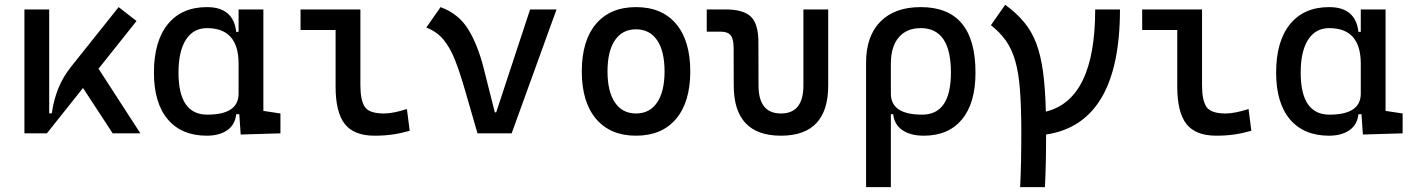

<svg xmlns="http://www.w3.org/2000/svg" viewBox="-20 -557 5899 802"><path d="M82 0V-517.6H185.5V-83.5H196.3Q203.6 -137.2 222.9 -186Q242.2 -234.9 277.3 -278.8L475.6 -527.3L550.3 -469.2L391.6 -270L566.4 0H450.7L326.7 -189.5L175.8 0Z M843.8 9.8Q738.8 9.8 680.9 -58.3Q623 -126.5 623 -253.9Q623 -384.3 680.9 -455.8Q738.8 -527.3 844.7 -527.3Q955.1 -527.3 966.8 -423.8H976.6V-517.6H1080.1V-93.8L1151.4 -83V0L985.4 4.9L979.5 -80.1H966.8Q961.9 -35.6 929 -12.9Q896 9.8 843.8 9.8ZM725.6 -253.9Q725.6 -78.1 845.7 -78.1Q976.6 -78.1 976.6 -166V-291Q976.6 -439.5 844.7 -439.5Q787.6 -439.5 756.6 -391.1Q725.6 -342.8 725.6 -253.9Z M1544.9 9.8Q1458.5 9.8 1420.2 -39.1Q1381.8 -87.9 1381.8 -195.3V-431.6H1235.4V-517.6H1485.4V-200.2Q1485.4 -138.7 1503.7 -110.8Q1522 -83 1584 -83Q1622.1 -83 1679.7 -101.6L1691.4 -10.7Q1653.8 0 1619.1 4.9Q1584.5 9.8 1544.9 9.8Z M1974.6 0 1919.4 -190.4Q1900.4 -255.9 1880.6 -306.4Q1860.8 -356.9 1832.8 -391.1Q1804.7 -425.3 1760.7 -441.9L1820.3 -527.3Q1895.5 -499.5 1935.3 -435.3Q1975.1 -371.1 2000 -273.4L2046.9 -87.9H2052.7L2194.3 -517.6H2304.7L2117.2 0Z M2636.7 9.8Q2529.3 9.8 2469.7 -60.5Q2410.2 -130.9 2410.2 -258.8Q2410.2 -387.2 2469.7 -457.3Q2529.3 -527.3 2636.7 -527.3Q2744.6 -527.3 2804 -457.3Q2863.3 -387.2 2863.3 -258.8Q2863.3 -130.9 2804 -60.5Q2744.6 9.8 2636.7 9.8ZM2636.7 -83Q2693.8 -83 2724.9 -128.9Q2755.9 -174.8 2755.9 -258.8Q2755.9 -343.3 2724.9 -388.9Q2693.8 -434.6 2636.7 -434.6Q2579.6 -434.6 2548.6 -388.9Q2517.6 -343.3 2517.6 -258.8Q2517.6 -174.8 2548.6 -128.9Q2579.6 -83 2636.7 -83Z M3242.2 9.8Q3044.9 9.8 3044.9 -200.2L3044.4 -356.4Q3044.4 -394 3032.2 -409.4Q3020 -424.8 2989.7 -424.8H2932.1V-517.6H3009.3Q3085.9 -517.6 3116.9 -487.1Q3147.9 -456.5 3147.9 -380.9L3148.4 -200.2Q3148.4 -83 3242.2 -83Q3335.9 -83 3335.9 -200.2V-517.6H3439.5V-200.2Q3439.5 9.8 3242.2 9.8Z M3597.7 224.6V-295.4Q3597.7 -406.2 3657.5 -466.8Q3717.3 -527.3 3826.2 -527.3Q4054.7 -527.3 4054.7 -253.9Q4054.7 -126.5 3998.3 -58.3Q3941.9 9.8 3838.9 9.8Q3784.2 9.8 3750 -12.9Q3715.8 -35.6 3710.9 -80.1H3701.2V224.6ZM3826.2 -439.5Q3766.6 -439.5 3733.9 -400.6Q3701.2 -361.8 3701.2 -291V-166Q3701.2 -78.1 3832 -78.1Q3952.1 -78.1 3952.1 -253.9Q3952.1 -439.5 3826.2 -439.5Z M4241.2 224.6Q4243.7 176.8 4244.9 119.4Q4246.1 62 4246.1 -4.9Q4246.1 -108.9 4240.5 -181.2Q4234.9 -253.4 4220.7 -302.7Q4206.5 -352.1 4181.9 -387Q4157.2 -421.9 4119.1 -451.7L4178.7 -537.1Q4225.1 -503.4 4256.8 -465.6Q4288.6 -427.7 4307.9 -377.7Q4327.1 -327.6 4336.7 -258.1Q4346.2 -188.5 4348.6 -90.8Q4554.7 -141.1 4554.7 -517.6H4658.2Q4658.2 -41 4349.6 4.9Q4349.6 68.8 4348.4 123.5Q4347.2 178.2 4344.7 224.6Z M5060.5 9.8Q4974.1 9.8 4935.8 -39.1Q4897.5 -87.9 4897.5 -195.3V-431.6H4751V-517.6H5001V-200.2Q5001 -138.7 5019.3 -110.8Q5037.6 -83 5099.6 -83Q5137.7 -83 5195.3 -101.6L5207 -10.7Q5169.4 0 5134.8 4.9Q5100.1 9.8 5060.5 9.8Z M5531.2 9.8Q5426.3 9.8 5368.4 -58.3Q5310.5 -126.5 5310.5 -253.9Q5310.5 -384.3 5368.4 -455.8Q5426.3 -527.3 5532.2 -527.3Q5642.6 -527.3 5654.3 -423.8H5664.1V-517.6H5767.6V-93.8L5838.9 -83V0L5672.9 4.9L5667 -80.1H5654.3Q5649.4 -35.6 5616.5 -12.9Q5583.5 9.8 5531.2 9.8ZM5413.1 -253.9Q5413.1 -78.1 5533.2 -78.1Q5664.1 -78.1 5664.1 -166V-291Q5664.1 -439.5 5532.2 -439.5Q5475.1 -439.5 5444.1 -391.1Q5413.1 -342.8 5413.1 -253.9Z"/></svg>

Font: Caskaydia Cove
Style: Regular
Weight: 400
Monospace: yes
Designer: Aaron Bell
Foundry: Saja Typeworks
Version: Version 4.300; ttfautohint (v1.8.3)